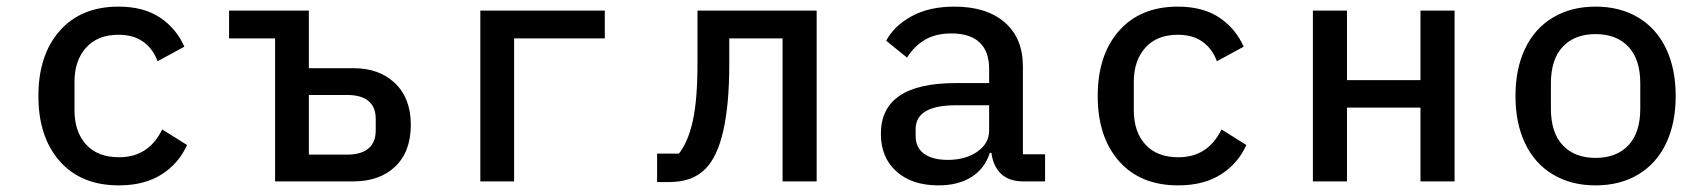

<svg xmlns="http://www.w3.org/2000/svg" viewBox="-20 -548 5160 580"><path d="M96 -258Q96 -382 160.5 -455Q225 -528 338 -528Q413 -528 462.5 -495.5Q512 -463 537 -407L456 -363Q442 -401 412.5 -422Q383 -443 338 -443Q275 -443 240 -404Q205 -365 205 -301V-215Q205 -150 240 -111.5Q275 -73 340 -73Q429 -73 470 -157L545 -110Q520 -54 468 -21Q416 12 339 12Q225 12 160.5 -61Q96 -134 96 -258Z M811 -432H672V-516H913V-342H1048Q1126 -342 1173.5 -296.5Q1221 -251 1221 -171Q1221 -90 1174 -45Q1127 0 1047 0H811ZM1030 -81Q1071 -81 1093 -99.5Q1115 -118 1115 -154V-189Q1115 -225 1093 -243Q1071 -261 1030 -261H913V-81Z M1431 -516H1807V-432H1533V0H1431Z M1965 -84H2031Q2059 -120 2073 -183.5Q2087 -247 2087 -358V-516H2447V0H2344V-432H2183V-355Q2183 -110 2111 -38Q2090 -17 2063 -7.5Q2036 2 1999 2H1965Z M2975 -86H2970Q2955 -39 2915 -13.5Q2875 12 2815 12Q2735 12 2688 -30Q2641 -72 2641 -144Q2641 -297 2867 -297H2968V-340Q2968 -393 2939 -420Q2910 -447 2854 -447Q2807 -447 2774.5 -428Q2742 -409 2720 -374L2657 -425Q2681 -470 2734 -499Q2787 -528 2863 -528Q2960 -528 3015 -480.5Q3070 -433 3070 -347V-82H3137V0H3072Q3028 0 3004 -23Q2980 -46 2975 -86ZM2843 -65Q2897 -65 2932.5 -90Q2968 -115 2968 -153V-230H2868Q2746 -230 2746 -158V-137Q2746 -102 2771.5 -83.5Q2797 -65 2843 -65Z M3296 -258Q3296 -382 3360.5 -455Q3425 -528 3538 -528Q3613 -528 3662.5 -495.5Q3712 -463 3737 -407L3656 -363Q3642 -401 3612.5 -422Q3583 -443 3538 -443Q3475 -443 3440 -404Q3405 -365 3405 -301V-215Q3405 -150 3440 -111.5Q3475 -73 3540 -73Q3629 -73 3670 -157L3745 -110Q3720 -54 3668 -21Q3616 12 3539 12Q3425 12 3360.5 -61Q3296 -134 3296 -258Z M3946 -516H4049V-306H4271V-516H4374V0H4271V-223H4049V0H3946Z M4558 -258Q4558 -340 4587 -401Q4616 -462 4671 -495Q4726 -528 4800 -528Q4874 -528 4929 -495Q4984 -462 5013 -401Q5042 -340 5042 -258Q5042 -176 5013 -115Q4984 -54 4929 -21Q4874 12 4800 12Q4726 12 4671 -21Q4616 -54 4587 -115Q4558 -176 4558 -258ZM4800 -71Q4863 -71 4899 -109Q4935 -147 4935 -220V-296Q4935 -369 4899 -407Q4863 -445 4800 -445Q4737 -445 4701 -407Q4665 -369 4665 -296V-220Q4665 -147 4701 -109Q4737 -71 4800 -71Z"/></svg>

Font: Writer Medium
Style: Regular
Weight: 500
Monospace: yes
Designer: Mike Abbink, Paul van der Laan, Pieter van Rosmalen
Foundry: Bold Monday
Version: Version 2.001 2020